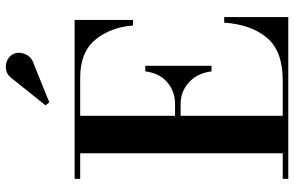

<svg xmlns="http://www.w3.org/2000/svg" viewBox="-199 -833 1032 674"><g transform="rotate(-90 317.0 -496.0)"><path d="M26 0V-19.5H116V-730.5H26V-750H584V-545H564.5Q558 -625.5 514 -678Q470 -730.5 382 -730.5H247.5V-397.5H289.5Q332.5 -397.5 364.8 -424.5Q397 -451.5 403.5 -502H423V-269.5H403.5Q397 -319.5 364.8 -348.8Q332.5 -378 289.5 -378H247.5V-19.5H372Q474.5 -19.5 521.2 -74.8Q568 -130 574.5 -225H594V0ZM295 -839 284 -852 376.5 -967.5Q389 -986 406.2 -990Q423.5 -994 438.8 -988Q454 -982 461.5 -970.5Q474 -951 465 -926.2Q456 -901.5 429.5 -893.5Z"/></g></svg>

Font: Bodoni Moda SemiBold
Style: Regular
Weight: 600
Designer: Owen Earl
Foundry: indestructible type
Version: Version 2.005; ttfautohint (v1.8.4.7-5d5b)